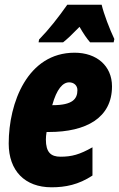

<svg xmlns="http://www.w3.org/2000/svg" viewBox="-20 -786 506 816"><path d="M144 -606H248C266 -620 289 -642 318 -672C334 -644 349 -622 363 -606H463L466 -620C446 -662 421 -727 412 -766H266C228 -712 189 -662 146 -618ZM199 10C258 10 314 -1 373 -40V-160C318 -129 285 -120 237 -120C196 -120 175 -139 175 -193C175 -202 176 -214 178 -225H188C346 -225 456 -285 456 -419C456 -506 391 -562 297 -562C97 -562 17 -349 17 -176C17 -60 86 10 199 10ZM202 -339C221 -408 247 -436 274 -436C294 -436 309 -423 309 -403C309 -366 289 -339 204 -339Z"/></svg>

Font: Noto Sans UI Condensed Black
Style: Italic
Weight: 900
Width: 3
Italic angle: -192°
Designer: Monotype Design Team
Foundry: Monotype Imaging Inc.
Version: Version 1.901